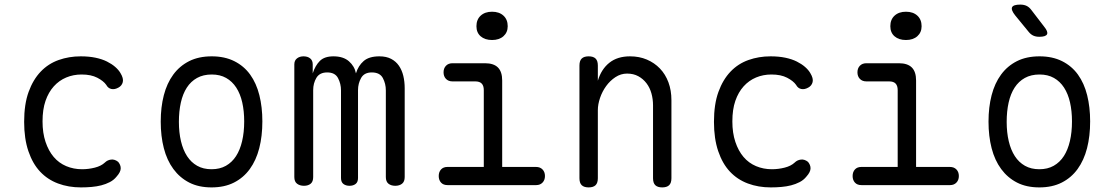

<svg xmlns="http://www.w3.org/2000/svg" viewBox="-20 -805 4840 835"><path d="M85 -275Q85 -352 104.5 -405.5Q124 -459 157 -493.5Q190 -528 235 -544Q280 -560 331 -560Q367 -560 395.5 -554Q424 -548 445 -537.5Q466 -527 481 -514Q496 -501 504 -487Q518 -464 514 -448Q510 -432 495 -424Q479 -415 464.5 -418Q450 -421 442 -436Q430 -453 403 -467Q376 -481 335 -481Q299 -481 268 -468Q237 -455 214 -429.5Q191 -404 178 -366.5Q165 -329 165 -277Q165 -227 178 -188Q191 -149 213.5 -122.5Q236 -96 268 -82.5Q300 -69 337 -69Q365 -69 392.5 -76Q420 -83 436 -98Q447 -109 463 -111Q479 -113 494 -101Q499 -95 502 -88Q505 -81 505 -73Q505 -65 500.5 -56Q496 -47 487 -37Q475 -22 457.5 -13Q440 -4 420.5 1Q401 6 378.5 8Q356 10 332 10Q278 10 232.5 -7Q187 -24 154.5 -58.5Q122 -93 103.5 -147.5Q85 -202 85 -275Z M900 10Q844 10 803 -11Q762 -32 734 -70Q706 -108 692.5 -160.5Q679 -213 679 -276Q679 -339 692.5 -391Q706 -443 733.5 -480.5Q761 -518 802.5 -539Q844 -560 901 -560Q957 -560 999 -539Q1041 -518 1068 -480.5Q1095 -443 1108 -391Q1121 -339 1121 -277Q1121 -213 1107.5 -160.5Q1094 -108 1066.5 -70Q1039 -32 997.5 -11Q956 10 900 10ZM900 -69Q936 -69 962.5 -84Q989 -99 1006.5 -126Q1024 -153 1033 -191.5Q1042 -230 1042 -277Q1042 -322 1033.5 -359.5Q1025 -397 1007.5 -424Q990 -451 963.5 -466Q937 -481 901 -481Q864 -481 837 -466Q810 -451 792.5 -424Q775 -397 766.5 -359Q758 -321 758 -275Q758 -229 767 -191Q776 -153 793.5 -126Q811 -99 837.5 -84Q864 -69 900 -69Z M1302 3Q1284 3 1272 -6Q1260 -15 1260 -35V-525Q1260 -542 1271.5 -551Q1283 -560 1300 -560Q1318 -560 1329 -551Q1340 -542 1340 -525V-486Q1351 -520 1371 -540Q1391 -560 1430 -560Q1473 -560 1497.5 -538.5Q1522 -517 1528 -486Q1538 -519 1561.5 -539.5Q1585 -560 1630 -560Q1660 -560 1681 -549Q1702 -538 1715 -519Q1728 -500 1734 -475Q1740 -450 1740 -421V-35Q1740 -15 1728.5 -6Q1717 3 1699 3Q1681 3 1669.5 -6Q1658 -15 1658 -35V-412Q1658 -441 1645 -465.5Q1632 -490 1597 -490Q1564 -490 1550.5 -466Q1537 -442 1537 -413V-31Q1537 -13 1526.5 -5Q1516 3 1500 3Q1484 3 1473.5 -5Q1463 -13 1463 -31V-412Q1463 -441 1450 -465.5Q1437 -490 1403 -490Q1370 -490 1356 -466.5Q1342 -443 1342 -413V-35Q1342 -15 1331 -6Q1320 3 1302 3Z M2311 -79Q2329 -79 2339.5 -68Q2350 -57 2350 -39.5Q2350 -22 2339.5 -11Q2329 0 2312 0H1926Q1908 0 1898 -11Q1888 -22 1888 -39.5Q1888 -57 1898 -68Q1908 -79 1926 -79H2084V-413Q2084 -432 2075 -441.5Q2066 -451 2047 -451H1948Q1930 -451 1919.5 -462Q1909 -473 1909 -490.5Q1909 -508 1919.5 -519Q1930 -530 1948 -530H2089Q2127 -530 2145.5 -511.5Q2164 -493 2164 -455V-79ZM2120 -631Q2089 -631 2070.5 -647Q2052 -663 2052 -691Q2052 -720 2070.5 -737Q2089 -754 2120 -754Q2151 -754 2169.5 -737Q2188 -720 2188 -691Q2188 -664 2169.5 -647.5Q2151 -631 2120 -631Z M2580 -326V-30Q2580 -9 2570 0.5Q2560 10 2540 10Q2520 10 2510 0.5Q2500 -9 2500 -30V-520Q2500 -541 2510 -550.5Q2520 -560 2540 -560Q2560 -560 2570 -550.5Q2580 -541 2580 -520V-454Q2595 -504 2630 -532Q2665 -560 2720 -560Q2760 -560 2793 -546Q2826 -532 2850 -507Q2874 -482 2887 -447Q2900 -412 2900 -369V-30Q2900 -9 2890 0.5Q2880 10 2860 10Q2840 10 2830 0.5Q2820 -9 2820 -30V-347Q2820 -374 2813 -399Q2806 -424 2791.5 -443Q2777 -462 2756 -473.5Q2735 -485 2707 -485Q2680 -485 2656.5 -469.5Q2633 -454 2616 -430.5Q2599 -407 2589.5 -379Q2580 -351 2580 -326Z M3085 -275Q3085 -352 3104.5 -405.5Q3124 -459 3157 -493.5Q3190 -528 3235 -544Q3280 -560 3331 -560Q3367 -560 3395.5 -554Q3424 -548 3445 -537.5Q3466 -527 3481 -514Q3496 -501 3504 -487Q3518 -464 3514 -448Q3510 -432 3495 -424Q3479 -415 3464.5 -418Q3450 -421 3442 -436Q3430 -453 3403 -467Q3376 -481 3335 -481Q3299 -481 3268 -468Q3237 -455 3214 -429.5Q3191 -404 3178 -366.5Q3165 -329 3165 -277Q3165 -227 3178 -188Q3191 -149 3213.5 -122.5Q3236 -96 3268 -82.5Q3300 -69 3337 -69Q3365 -69 3392.5 -76Q3420 -83 3436 -98Q3447 -109 3463 -111Q3479 -113 3494 -101Q3499 -95 3502 -88Q3505 -81 3505 -73Q3505 -65 3500.5 -56Q3496 -47 3487 -37Q3475 -22 3457.5 -13Q3440 -4 3420.5 1Q3401 6 3378.5 8Q3356 10 3332 10Q3278 10 3232.5 -7Q3187 -24 3154.5 -58.5Q3122 -93 3103.5 -147.5Q3085 -202 3085 -275Z M4111 -79Q4129 -79 4139.5 -68Q4150 -57 4150 -39.5Q4150 -22 4139.5 -11Q4129 0 4112 0H3726Q3708 0 3698 -11Q3688 -22 3688 -39.5Q3688 -57 3698 -68Q3708 -79 3726 -79H3884V-413Q3884 -432 3875 -441.5Q3866 -451 3847 -451H3748Q3730 -451 3719.5 -462Q3709 -473 3709 -490.5Q3709 -508 3719.5 -519Q3730 -530 3748 -530H3889Q3927 -530 3945.5 -511.5Q3964 -493 3964 -455V-79ZM3920 -631Q3889 -631 3870.5 -647Q3852 -663 3852 -691Q3852 -720 3870.5 -737Q3889 -754 3920 -754Q3951 -754 3969.5 -737Q3988 -720 3988 -691Q3988 -664 3969.5 -647.5Q3951 -631 3920 -631Z M4500 10Q4444 10 4403 -11Q4362 -32 4334 -70Q4306 -108 4292.5 -160.5Q4279 -213 4279 -276Q4279 -339 4292.5 -391Q4306 -443 4333.5 -480.5Q4361 -518 4402.5 -539Q4444 -560 4501 -560Q4557 -560 4599 -539Q4641 -518 4668 -480.5Q4695 -443 4708 -391Q4721 -339 4721 -277Q4721 -213 4707.5 -160.5Q4694 -108 4666.5 -70Q4639 -32 4597.5 -11Q4556 10 4500 10ZM4500 -69Q4536 -69 4562.5 -84Q4589 -99 4606.5 -126Q4624 -153 4633 -191.5Q4642 -230 4642 -277Q4642 -322 4633.5 -359.5Q4625 -397 4607.5 -424Q4590 -451 4563.5 -466Q4537 -481 4501 -481Q4464 -481 4437 -466Q4410 -451 4392.5 -424Q4375 -397 4366.5 -359Q4358 -321 4358 -275Q4358 -229 4367 -191Q4376 -153 4393.5 -126Q4411 -99 4437.5 -84Q4464 -69 4500 -69ZM4454 -666 4395 -738Q4376 -762 4381.5 -773.5Q4387 -785 4417 -785Q4433 -785 4444.5 -779.5Q4456 -774 4465 -762L4521 -689Q4539 -667 4533.5 -656Q4528 -645 4500 -645Q4485 -645 4474 -650Q4463 -655 4454 -666Z"/></svg>

Font: Maple Mono NL Light
Style: Regular
Weight: 300
Monospace: yes
Designer: subframe7536
Version: Version 7.000